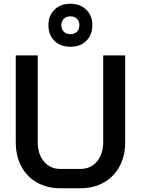

<svg xmlns="http://www.w3.org/2000/svg" viewBox="-20 -995 751 1023"><path d="M64 -237V-700H181V-239Q181 -174 214 -134.5Q247 -95 301 -95H408Q463 -95 496.5 -134.5Q530 -174 530 -239V-700H647V-237Q647 -164 617 -108.5Q587 -53 533 -22.5Q479 8 408 8H301Q231 8 177 -22.5Q123 -53 93.5 -108.5Q64 -164 64 -237ZM238 -861Q238 -912 270.5 -943.5Q303 -975 355 -975Q407 -975 439.5 -943.5Q472 -912 472 -861Q472 -809 440 -777.5Q408 -746 355 -746Q302 -746 270 -777.5Q238 -809 238 -861ZM403 -861Q403 -882 390 -895Q377 -908 355 -908Q333 -908 320 -895Q307 -882 307 -861Q307 -839 320 -826Q333 -813 355 -813Q377 -813 390 -826Q403 -839 403 -861Z"/></svg>

Font: Bai Jamjuree SemiBold
Style: Regular
Weight: 600
Version: Version 1.000; ttfautohint (v1.6)